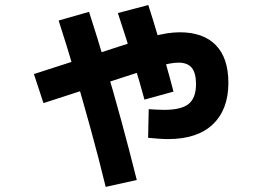

<svg xmlns="http://www.w3.org/2000/svg" viewBox="-20 -661 1040 751"><path d="M637 -117Q620 -117 600 -118.5Q580 -120 559.3 -122L561.7 -234Q575.7 -233 592 -232.2Q608.3 -231.3 622.3 -231.3Q689.7 -231.3 718.2 -254.8Q746.7 -278.3 746.7 -331.7Q746.7 -375.7 730 -395.9Q713.4 -416 678 -416Q663.7 -416 643.8 -412.4Q624 -408.7 594.2 -400.5Q564.3 -392.4 519.7 -377.4L150 -257.7L112.7 -371.3L483 -491Q536.3 -508 572 -517.3Q607.7 -526.7 633.7 -530.7Q659.7 -534.7 683.3 -534.7Q775.3 -534.7 824.3 -484.3Q873.3 -434 873.3 -337Q873.3 -233 812.8 -175Q752.3 -117 637 -117ZM393.4 70Q366.4 -41.3 335.7 -152.7Q305 -264 273.5 -372.2Q242 -480.3 209.4 -580.7L328.3 -614.7Q360 -516.7 391.8 -409.2Q423.6 -301.7 454.6 -188.2Q485.6 -74.7 515 43ZM545 -271.4Q528 -335.4 501.5 -421Q475 -506.7 441 -610L560 -641.3Q577 -589.3 594.1 -531Q611.3 -472.7 628.1 -414.2Q645 -355.7 658.6 -302.7Z"/></svg>

Font: M PLUS 1 Thin
Style: Regular
Weight: 100
Designer: Coji Morishita
Foundry: UNDERFOREST DESIGN
Version: Version 1.001